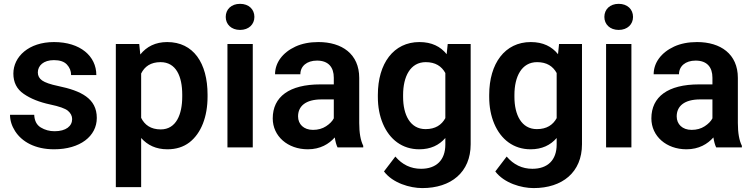

<svg xmlns="http://www.w3.org/2000/svg" viewBox="-20 -753 3848 981"><path d="M348.6 -144.5C348.6 -108.9 317.4 -82.5 258.8 -82.5C232.9 -82.5 209.5 -88.9 188.5 -101.6C167.5 -114.3 156.2 -135.7 154.8 -166.5H31.2C31.2 -137.7 40 -109.9 57.1 -83C91.8 -28.8 159.2 9.8 256.3 9.8C389.2 9.8 474.6 -57.1 474.6 -150.4C474.6 -250 394.5 -289.1 277.3 -313.5C237.3 -321.8 210 -331.5 195.3 -341.8C180.7 -352.1 173.3 -365.7 173.3 -382.8C173.3 -417.5 202.1 -445.8 255.4 -445.8C285.2 -445.8 307.6 -438.5 321.8 -423.3C335.9 -408.2 343.3 -390.6 343.3 -369.6H472.2C472.2 -466.3 390.1 -538.1 255.9 -538.1C127 -538.1 48.3 -463.4 48.3 -377C48.3 -332 65.9 -297.4 101.1 -273.4C136.2 -249 181.2 -231 236.3 -219.2C282.7 -209.5 313 -198.7 327.1 -187C341.3 -174.8 348.6 -160.6 348.6 -144.5Z M1040.5 -269.5C1040.5 -430.7 968.3 -538.1 834.5 -538.1C774.4 -538.1 729.5 -515.1 696.8 -474.6L691.4 -528.3H571.8V203.1H701.2V-47.9C733.9 -11.2 777.3 9.8 835.4 9.8C879.9 9.8 917 -2 947.8 -25.4C1008.3 -72.3 1040.5 -157.2 1040.5 -259.3ZM911.1 -259.3C911.1 -168.9 880.4 -91.8 801.3 -91.8C750 -91.8 718.8 -115.2 701.2 -150.9V-377.4C718.8 -413.1 750 -435.5 800.3 -435.5C879.4 -435.5 911.1 -363.3 911.1 -269.5Z M1133.3 -666.5C1133.3 -628.9 1161.6 -600.1 1206.5 -600.1C1251.5 -600.1 1279.8 -628.9 1279.8 -666.5C1279.8 -705.1 1251.5 -733.4 1206.5 -733.4C1161.6 -733.4 1133.3 -705.1 1133.3 -666.5ZM1142.1 -528.3V0H1271.5V-528.3Z M1835.9 0V-8.3C1822.3 -35.2 1815.4 -74.2 1815.4 -124.5V-355C1815.4 -477.1 1727.1 -538.1 1606.9 -538.1C1562 -538.1 1522.9 -530.3 1489.7 -515.1C1423.3 -484.4 1385.3 -432.1 1385.3 -373.5H1514.6C1514.6 -414.6 1547.4 -443.4 1599.6 -443.4C1658.2 -443.4 1685.5 -409.2 1685.5 -356V-321.8H1616.7C1458.5 -321.8 1373.5 -258.8 1373.5 -147.9C1373.5 -57.1 1450.2 9.8 1552.7 9.8C1616.7 9.8 1661.1 -17.6 1690.4 -50.8C1693.8 -29.8 1698.2 -12.7 1704.6 0ZM1579.1 -89.4C1531.7 -89.4 1502.9 -118.7 1502.9 -158.2C1502.9 -210.4 1541.5 -245.1 1623 -245.1H1685.5V-148.4C1677.7 -133.3 1664.6 -120.1 1646 -107.9C1627.4 -95.7 1605 -89.4 1579.1 -89.4Z M1910.6 -257.8C1910.6 -206.5 1919.4 -161.1 1936.5 -120.6C1970.7 -40 2035.6 9.8 2122.1 9.8C2180.2 9.8 2223.6 -11.2 2255.4 -47.9V-14.6C2255.4 65.4 2209 109.4 2131.3 109.4C2079.1 109.4 2035.2 88.4 2000 46.9L1941.9 123C1986.8 182.6 2074.7 208 2137.7 208C2284.2 208 2384.8 127.4 2384.8 -16.1V-528.3H2267.6L2262.2 -476.1C2231 -515.1 2186 -538.1 2123 -538.1C1991.2 -538.1 1910.6 -429.2 1910.6 -268.1ZM2039.6 -268.1C2039.6 -361.3 2076.2 -435.5 2155.3 -435.5C2204.6 -435.5 2236.3 -414.6 2255.4 -379.9V-149.4C2236.3 -114.7 2204.6 -93.3 2154.3 -93.3C2075.2 -93.3 2039.6 -167 2039.6 -257.8Z M2479.5 -257.8C2479.5 -206.5 2488.3 -161.1 2505.4 -120.6C2539.6 -40 2604.5 9.8 2690.9 9.8C2749 9.8 2792.5 -11.2 2824.2 -47.9V-14.6C2824.2 65.4 2777.8 109.4 2700.2 109.4C2647.9 109.4 2604 88.4 2568.8 46.9L2510.7 123C2555.7 182.6 2643.6 208 2706.5 208C2853 208 2953.6 127.4 2953.6 -16.1V-528.3H2836.4L2831.1 -476.1C2799.8 -515.1 2754.9 -538.1 2691.9 -538.1C2560.1 -538.1 2479.5 -429.2 2479.5 -268.1ZM2608.4 -268.1C2608.4 -361.3 2645 -435.5 2724.1 -435.5C2773.4 -435.5 2805.2 -414.6 2824.2 -379.9V-149.4C2805.2 -114.7 2773.4 -93.3 2723.1 -93.3C2644 -93.3 2608.4 -167 2608.4 -257.8Z M3067.9 -666.5C3067.9 -628.9 3096.2 -600.1 3141.1 -600.1C3186 -600.1 3214.4 -628.9 3214.4 -666.5C3214.4 -705.1 3186 -733.4 3141.1 -733.4C3096.2 -733.4 3067.9 -705.1 3067.9 -666.5ZM3076.7 -528.3V0H3206.1V-528.3Z M3770.5 0V-8.3C3756.8 -35.2 3750 -74.2 3750 -124.5V-355C3750 -477.1 3661.6 -538.1 3541.5 -538.1C3496.6 -538.1 3457.5 -530.3 3424.3 -515.1C3357.9 -484.4 3319.8 -432.1 3319.8 -373.5H3449.2C3449.2 -414.6 3481.9 -443.4 3534.2 -443.4C3592.8 -443.4 3620.1 -409.2 3620.1 -356V-321.8H3551.3C3393.1 -321.8 3308.1 -258.8 3308.1 -147.9C3308.1 -57.1 3384.8 9.8 3487.3 9.8C3551.3 9.8 3595.7 -17.6 3625 -50.8C3628.4 -29.8 3632.8 -12.7 3639.2 0ZM3513.7 -89.4C3466.3 -89.4 3437.5 -118.7 3437.5 -158.2C3437.5 -210.4 3476.1 -245.1 3557.6 -245.1H3620.1V-148.4C3612.3 -133.3 3599.1 -120.1 3580.6 -107.9C3562 -95.7 3539.6 -89.4 3513.7 -89.4Z"/></svg>

Font: Vazirmatn SemiBold
Style: Regular
Weight: 600
Designer: Saber Rastikerdar
Foundry: Saber Rastikerdar
Version: Version 33.003